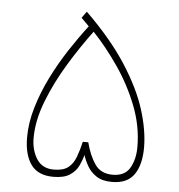

<svg xmlns="http://www.w3.org/2000/svg" viewBox="-47 -656 655 701"><g transform="rotate(5 280.5 -305.5)"><path d="M280.3 -89.4Q275.4 -69.8 265.4 -49.1Q255.4 -28.3 234.1 -14.2Q212.9 0 173.8 0Q117.7 0 91.8 -35.6Q65.9 -71.3 65.9 -135.3Q65.9 -189 82.8 -245.6Q99.6 -302.2 127.4 -358.2Q155.3 -414.1 188.7 -465.1Q222.2 -516.1 254.9 -558.6L226.1 -587.4L243.2 -611.3Q337.9 -518.6 392.8 -433.1Q447.8 -347.7 471.2 -272.7Q494.6 -197.8 494.6 -135.3Q494.6 -71.8 469.5 -35.9Q444.3 0 388.7 0Q353 0 331.3 -14.4Q309.6 -28.8 297.9 -49.6Q286.1 -70.3 280.3 -89.4ZM89.8 -134.8Q89.8 -91.3 110.1 -58.8Q130.4 -26.4 173.3 -26.4Q207.5 -26.4 225.6 -40.5Q243.7 -54.7 253.2 -79.8Q262.7 -105 270 -136.7H290Q302.7 -87.9 324.2 -57.1Q345.7 -26.4 388.7 -26.4Q433.6 -26.4 451.9 -58.3Q470.2 -90.3 470.2 -134.8Q470.2 -211.9 441.2 -285.9Q412.1 -359.9 367.2 -425Q322.3 -490.2 274.4 -540.5Q230.5 -481.9 188 -412.1Q145.5 -342.3 117.7 -270.8Q89.8 -199.2 89.8 -134.8Z"/></g></svg>

Font: Vazirmatn RD FD Thin
Style: Regular
Weight: 100
Designer: Saber Rastikerdar
Foundry: Saber Rastikerdar
Version: Version 33.003